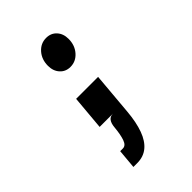

<svg xmlns="http://www.w3.org/2000/svg" viewBox="-250 -690 1100 1100"><g transform="rotate(-45 300.0 -140.0)"><path d="M314.6 -361Q276 -361 251.8 -387.8Q227.5 -414.5 227.5 -456.9Q227.5 -508 258 -542.8Q288.5 -577.5 333.3 -577.5Q372.2 -577.5 396.3 -551Q420.5 -524.5 420.5 -482.5Q420.5 -431 389.8 -396Q359 -361 314.6 -361ZM164 299 174.5 181.5H196.5Q220 181.5 231.5 149.2Q243 117 248 62Q250.5 32 262.5 16Q274.5 0 298.5 0H189.5L208 -209H386L363.5 50Q356.5 130.5 336.2 186Q316 241.5 281 270.2Q246 299 195 299Z"/></g></svg>

Font: Spline Sans Mono
Style: Italic
Weight: 400
Italic angle: -4°
Monospace: yes
Designer: Eben Sorkin, Mirko Velimirovic
Foundry: Sorkin Type
Version: Version 1.004